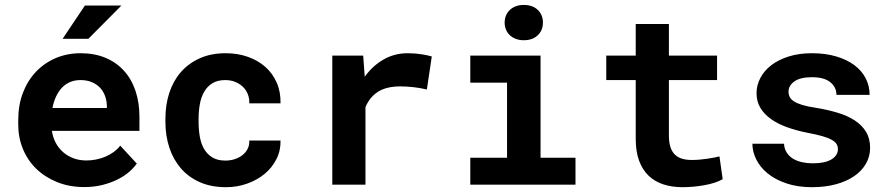

<svg xmlns="http://www.w3.org/2000/svg" viewBox="-20 -756 3641 786"><path d="M325.2 9.8Q264.2 9.8 214.4 -10.3Q164.6 -30.3 128.9 -64.7Q93.3 -99.1 74 -145.8Q54.7 -192.4 54.7 -245.6V-265.1Q54.7 -325.7 73.7 -375.7Q92.8 -425.8 127 -461.9Q161.1 -498 208 -518.1Q254.9 -538.1 310.1 -538.1Q367.2 -538.1 411.9 -519.3Q456.5 -500.5 487.5 -466.3Q518.6 -432.1 534.7 -384Q550.8 -335.9 550.8 -277.8V-220.2H192.4Q196.3 -193.4 208.3 -171.1Q220.2 -148.9 238.8 -132.8Q257.3 -116.7 281.2 -107.9Q305.2 -99.1 333.5 -99.1Q353.5 -99.1 373.3 -103Q393.1 -106.9 411.1 -114.5Q429.2 -122.1 444.8 -133.3Q460.4 -144.5 472.2 -159.7L540 -86.4Q527.3 -68.4 507.1 -51Q486.8 -33.7 459.2 -20.3Q431.6 -6.8 397.9 1.5Q364.3 9.8 325.2 9.8ZM309.1 -428.2Q286.1 -428.2 267.1 -420.2Q248 -412.1 233.6 -397Q219.2 -381.8 209.5 -360.8Q199.7 -339.8 194.8 -314H417.5V-324.7Q416.5 -346.2 409.2 -365.2Q401.9 -384.3 388.2 -398.2Q374.5 -412.1 354.7 -420.2Q335 -428.2 309.1 -428.2ZM327.6 -733.4H477.1L341.8 -597.2H236.3Z M902.8 -98.6Q922.9 -98.6 940.9 -104.5Q959 -110.4 972.7 -121.1Q986.3 -131.8 993.9 -147Q1001.5 -162.1 1000.5 -180.7H1128.4Q1129.4 -139.6 1111.6 -104.5Q1093.8 -69.3 1063 -43.9Q1032.2 -18.6 991.5 -4.2Q950.7 10.3 905.3 10.3Q843.8 10.3 797.4 -10.5Q751 -31.2 720 -67.4Q689 -103.5 673.1 -152.1Q657.2 -200.7 657.2 -256.3V-271Q657.2 -326.7 672.9 -375.2Q688.5 -423.8 719.7 -460Q751 -496.1 797.1 -517.1Q843.3 -538.1 904.3 -538.1Q953.1 -538.1 994.6 -523.4Q1036.1 -508.8 1066.2 -482.2Q1096.2 -455.6 1112.8 -417.7Q1129.4 -379.9 1128.4 -333H1000.5Q1001.5 -352.5 994.6 -370.1Q987.8 -387.7 974.6 -400.4Q961.4 -413.1 942.9 -420.7Q924.3 -428.2 902.3 -428.2Q870.1 -428.2 849.1 -415Q828.1 -401.9 815.7 -379.9Q803.2 -357.9 798.1 -329.6Q793 -301.3 793 -271V-256.3Q793 -225.6 797.9 -197Q802.7 -168.5 815.2 -146.7Q827.6 -125 848.9 -111.8Q870.1 -98.6 902.8 -98.6Z M1648.4 -538.1Q1679.2 -538.1 1705.3 -533.9Q1731.4 -529.8 1747.6 -524.9L1727.5 -389.6Q1700.7 -396 1672.6 -399.2Q1644.5 -402.3 1619.1 -402.3Q1562 -402.3 1527.6 -380.4Q1493.2 -358.4 1476.1 -317.4V0H1340.3V-528.3H1466.8L1473.1 -441.9Q1505.4 -486.8 1550.3 -512.5Q1595.2 -538.1 1648.4 -538.1Z M1905.3 -528.3H2192.9V-110.4H2335.9V0H1905.3V-110.4H2055.7V-417.5H1905.3ZM2045.9 -663.6Q2045.9 -679.2 2051.5 -692.6Q2057.1 -706.1 2067.4 -715.6Q2077.6 -725.1 2092 -730.5Q2106.4 -735.8 2124 -735.8Q2160.2 -735.8 2181.4 -715.6Q2202.6 -695.3 2202.6 -663.6Q2202.6 -631.8 2181.4 -611.6Q2160.2 -591.3 2124 -591.3Q2106.4 -591.3 2092 -596.7Q2077.6 -602.1 2067.4 -611.6Q2057.1 -621.1 2051.5 -634.5Q2045.9 -647.9 2045.9 -663.6Z M2718.3 -657.7V-528.3H2915.5V-428.2H2718.3V-201.2Q2718.3 -172.4 2724.9 -153.1Q2731.4 -133.8 2743.7 -122.3Q2755.9 -110.8 2773.2 -106Q2790.5 -101.1 2812 -101.1Q2827.6 -101.1 2844 -102.5Q2860.4 -104 2875.2 -106.2Q2890.1 -108.4 2903.1 -110.8Q2916 -113.3 2925.3 -115.7L2938.5 -22.5Q2924.3 -14.2 2905.3 -8.1Q2886.2 -2 2864.7 2Q2843.3 5.9 2820.1 8.1Q2796.9 10.3 2774.4 10.3Q2731 10.3 2695.6 -1.2Q2660.2 -12.7 2635 -36.9Q2609.9 -61 2596.2 -98.4Q2582.5 -135.7 2582.5 -188V-428.2H2461.9V-528.3H2582.5V-657.7Z M3410.2 -145Q3410.2 -157.2 3404.5 -166.5Q3398.9 -175.8 3384.5 -183.8Q3370.1 -191.9 3346.2 -198.7Q3322.3 -205.6 3285.6 -212.4Q3239.3 -221.7 3200.9 -235.6Q3162.6 -249.5 3135.3 -269.3Q3107.9 -289.1 3092.5 -314.9Q3077.1 -340.8 3077.1 -374.5Q3077.1 -407.2 3092.8 -437Q3108.4 -466.8 3137.7 -489.3Q3167 -511.7 3209 -524.9Q3251 -538.1 3303.7 -538.1Q3358.9 -538.1 3402.8 -525.1Q3446.8 -512.2 3477.3 -489.5Q3507.8 -466.8 3523.9 -435.5Q3540 -404.3 3540 -367.7H3404.3Q3404.3 -398.4 3379.4 -419.2Q3354.5 -439.9 3303.7 -439.9Q3256.3 -439.9 3232.2 -422.9Q3208 -405.8 3208 -380.9Q3208 -369.1 3212.9 -359.1Q3217.8 -349.1 3230.2 -341.1Q3242.7 -333 3264.2 -326.4Q3285.6 -319.8 3318.8 -314.9Q3366.7 -307.1 3407.7 -294.9Q3448.7 -282.7 3478.5 -263.4Q3508.3 -244.1 3525.1 -216.6Q3542 -189 3542 -150.9Q3542 -115.7 3525.1 -86.2Q3508.3 -56.6 3477.3 -35.2Q3446.3 -13.7 3402.3 -1.7Q3358.4 10.3 3304.2 10.3Q3244.6 10.3 3199 -5.4Q3153.3 -21 3122.6 -46.1Q3091.8 -71.3 3075.9 -103.3Q3060.1 -135.3 3060.1 -167.5H3189.5Q3190.9 -146 3201.2 -130.6Q3211.4 -115.2 3227.5 -105.7Q3243.7 -96.2 3264.4 -91.8Q3285.2 -87.4 3307.1 -87.4Q3357.4 -87.4 3383.8 -103.5Q3410.2 -119.6 3410.2 -145Z"/></svg>

Font: Roboto Mono
Style: Bold
Weight: 700
Designer: Google
Version: Version 2.000985; 2015; ttfautohint (v1.3)